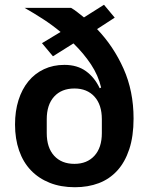

<svg xmlns="http://www.w3.org/2000/svg" viewBox="-20 -773 629 805"><path d="M461 -699 387 -651Q456 -579 498 -485Q540 -391 540 -276Q540 -202 522 -147.5Q504 -93 471.5 -57.5Q439 -22 394 -5Q349 12 294 12Q235 12 188.5 -6.5Q142 -25 109.5 -59Q77 -93 60 -142Q43 -191 43 -251Q43 -307 57.5 -353Q72 -399 99 -432Q126 -465 164.5 -483Q203 -501 250 -501Q304 -501 340.5 -474.5Q377 -448 398 -403L404 -406Q392 -457 361.5 -503Q331 -549 288 -591L202 -537L156 -592L234 -639Q199 -668 160.5 -693Q122 -718 83 -740H278Q292 -732 305 -721.5Q318 -711 332 -700L416 -753ZM292 -86Q345 -86 376 -120Q407 -154 407 -215V-273Q407 -334 376 -368Q345 -402 292 -402Q238 -402 207 -368Q176 -334 176 -273V-215Q176 -154 207 -120Q238 -86 292 -86Z"/></svg>

Font: IBM Plex Sans Arabic SemiBold
Style: Regular
Weight: 600
Designer: Mike Abbink, Paul van der Laan, Pieter van Rosmalen, Wael Morcos, Khajak Apelian
Foundry: Bold Monday
Version: Version 1.1